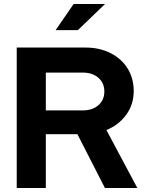

<svg xmlns="http://www.w3.org/2000/svg" viewBox="-20 -937 719 957"><path d="M63.4 0V-700H404.9Q476 -700 530.6 -672.5Q585.2 -645 615.8 -596.1Q646.5 -547.1 646.5 -483.3Q646.5 -416.4 609.2 -365.1Q571.9 -313.8 510.4 -288.8L664.5 0H503L365.8 -268.1H208.4V0ZM208.4 -386.7H392Q440.9 -386.7 470.5 -412.7Q500.1 -438.7 500.1 -481.1Q500.1 -523.2 470.5 -549.2Q440.9 -575.2 392 -575.2H208.4ZM257.3 -786.8 347 -917.1H503.5L368.1 -786.8Z"/></svg>

Font: Red Hat Display VF
Style: Regular
Weight: 300
Designer: Pentagram, MCKL
Foundry: Pentagram, MCKL
Version: Version 1.023